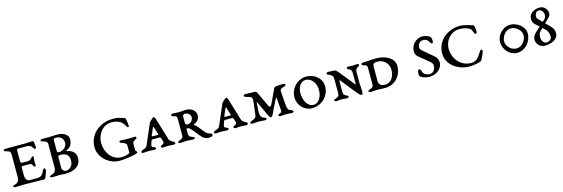

<svg xmlns="http://www.w3.org/2000/svg" viewBox="37 -1719 8411 2868"><g transform="rotate(-15 4242.0 -285.5)"><path d="M217 -356V-524C217 -537 221 -545 248 -545H367C415 -545 440 -529 448 -512C457 -492 472 -474 484 -474C496 -474 500 -488 500 -500C500 -511 495 -566 491 -582C489 -591 481 -596 465 -596C447 -596 388 -591 346 -591H59C38 -591 24 -585 24 -573C24 -564 31 -559 40 -556C97 -540 122 -539 122 -482V-129C122 -92 109 -60 75 -45C53 -35 20 -30 20 -15C20 -5 42 1 53 2C60 2 119 -3 166 -3C272 -3 453 2 490 2C507 2 509 -2 517 -17C525 -30 555 -104 555 -132C555 -147 551 -157 541 -157C532 -157 519 -149 514 -138C485 -77 472 -45 395 -45H286C238 -45 217 -88 217 -140V-252C217 -271 222 -276 241 -276H346C367 -276 374 -266 381 -255C387 -245 400 -217 413 -217C423 -217 426 -233 426 -243C426 -254 425 -285 425 -300C425 -315 429 -350 429 -358C429 -370 427 -378 418 -378C407 -378 398 -363 387 -353C369 -336 358 -325 326 -325H240C226 -325 217 -332 217 -356Z M786 -103V-264C786 -285 801 -291 816 -291C917 -291 956 -252 956 -168C956 -100 915 -39 840 -39C828 -39 786 -55 786 -103ZM786 -528C786 -549 792 -555 832 -555C889 -555 939 -517 939 -446C939 -385 877 -335 816 -335C798 -335 786 -343 786 -363ZM738 -591H628C607 -591 593 -585 593 -573C593 -564 600 -559 609 -556C666 -540 691 -539 691 -482V-129C691 -92 678 -60 644 -45C622 -35 589 -30 589 -15C589 -5 611 1 622 2C629 2 688 -3 735 -3C754 -3 809 2 830 2C963 2 1067 -57 1067 -180C1067 -261 1007 -309 932 -320C924 -321 923 -331 934 -335C991 -354 1025 -408 1025 -479C1025 -555 942 -596 864 -596C819 -596 762 -591 738 -591Z M1718 -608C1516 -608 1345 -468 1345 -268C1345 -109 1496 24 1655 24C1758 24 1947 -8 1947 -31C1947 -40 1920 -53 1920 -76V-181C1920 -193 1951 -216 1965 -222C1978 -227 1989 -239 1989 -245C1989 -257 1982 -265 1969 -265C1944 -265 1915 -261 1882 -261C1848 -261 1773 -265 1747 -265C1737 -265 1726 -260 1726 -249C1726 -234 1743 -231 1773 -220C1795 -212 1827 -191 1827 -179V-58C1827 -41 1751 -20 1698 -20C1554 -20 1457 -158 1457 -303C1457 -439 1551 -563 1684 -563C1762 -563 1837 -538 1874 -468C1888 -441 1899 -428 1907 -428C1916 -428 1923 -434 1923 -443C1923 -471 1915 -526 1911 -541C1908 -552 1905 -571 1894 -574C1827 -592 1811 -608 1718 -608Z M2216 -214 2264 -326C2269.1 -337.9 2276 -338 2280 -327L2313 -218C2318 -205 2321 -202 2307 -202H2230C2215 -202 2211 -203 2216 -214ZM2498 -48C2468 -61 2447 -87 2443 -100L2341 -436C2333 -463 2319 -475 2313 -475C2302 -475 2275.9 -446.5 2246.5 -420.5C2240.3 -415 2237.8 -404.9 2234 -396L2103 -92C2095 -73 2083 -61 2056 -52C2033 -45 2001 -30 2001 -15C2001 -5 2023 1 2034 2C2041 2 2070 -4 2117 -4C2165 -4 2192 2 2199 2C2210 1 2231 -5 2231 -15C2231 -30 2213 -39 2188 -47C2172 -52 2168 -66 2176 -90L2191 -136C2195.7 -150.3 2203 -158 2219 -158H2316C2332 -158 2342 -148 2345 -133L2361 -80C2364 -67 2348 -49 2340 -46C2315 -37 2304 -30 2304 -15C2304 -5 2326 1 2337 2C2344 2 2369 -4 2416 -4C2464 -4 2489 2 2496 2C2507 1 2528 -5 2528 -15C2528 -30 2520 -39 2498 -48Z M2743 -274V-370C2743 -391.3 2758 -403 2778 -403C2823 -403 2864 -371.8 2864 -327C2864 -280 2824 -238 2776 -238C2753 -238 2743 -253 2743 -274ZM2813 -455C2776 -455 2736 -448 2701 -448C2665 -448 2649 -453 2610 -453C2595 -453 2575 -447 2575 -435C2575 -426 2582 -417 2591 -414C2648 -398 2657 -401 2657 -344V-129C2657 -92 2660 -64 2626 -49C2604 -39 2571 -30 2571 -15C2571 -5 2593 1 2604 2C2611 2 2650 -4 2697 -4C2745 -4 2791 2 2798 2C2809 1 2830 -5 2830 -15C2830 -30 2797 -39 2775 -49C2741 -64 2743 -92 2743 -129V-158C2743 -187 2746 -183 2758 -183C2782 -183 2797.1 -165.6 2813 -149C2860.8 -99.3 2889.9 -48.1 2938 0C2964.9 26.9 3007 37 3028 37C3075 37 3098 25 3098 2C3098 -14 3074.8 -15.4 3038 -31C2987.4 -52.5 2943.5 -146.3 2870 -208C2862.3 -214.4 2864.3 -216.9 2872 -219C2924.2 -233 2958 -277 2958 -332C2958 -407 2888 -455 2813 -455Z M3338 -214 3386 -326C3391.1 -337.9 3398 -338 3402 -327L3435 -218C3440 -205 3443 -202 3429 -202H3352C3337 -202 3333 -203 3338 -214ZM3620 -48C3590 -61 3569 -87 3565 -100L3463 -436C3455 -463 3441 -475 3435 -475C3424 -475 3397.9 -446.5 3368.5 -420.5C3362.3 -415 3359.8 -404.9 3356 -396L3225 -92C3217 -73 3205 -61 3178 -52C3155 -45 3123 -30 3123 -15C3123 -5 3145 1 3156 2C3163 2 3192 -4 3239 -4C3287 -4 3314 2 3321 2C3332 1 3353 -5 3353 -15C3353 -30 3335 -39 3310 -47C3294 -52 3290 -66 3298 -90L3313 -136C3317.7 -150.3 3325 -158 3341 -158H3438C3454 -158 3464 -148 3467 -133L3483 -80C3486 -67 3470 -49 3462 -46C3437 -37 3426 -30 3426 -15C3426 -5 3448 1 3459 2C3466 2 3491 -4 3538 -4C3586 -4 3611 2 3618 2C3629 1 3650 -5 3650 -15C3650 -30 3642 -39 3620 -48Z M4165 -46C4145 -39.5 4121 -30 4121 -15C4121 -5 4143 1 4154 2C4161 2 4200 -4 4247 -4C4295 -4 4317 2 4324 2C4335 1 4356 -5 4356 -15C4356 -30 4337.5 -42 4313 -50C4283.5 -59.6 4271.2 -72.4 4264 -171L4251 -348C4247.7 -392.9 4271 -398 4328 -414C4337 -417 4343 -426 4343 -435C4343 -447 4323 -453 4308 -453C4274 -453 4230 -448 4214 -448C4194 -448 4174.9 -442 4166 -423L4067 -212C4049.2 -174 4030.7 -160.8 4014 -196L3904 -428C3898.4 -439.7 3891 -448 3867 -448C3831 -448 3771 -453 3732 -453C3717 -453 3697 -447 3697 -435C3697 -426 3703.5 -417.1 3713 -414C3738.7 -405.7 3759.4 -400.9 3781 -393C3803.6 -384.8 3822.7 -378.6 3815 -308L3791 -107C3786.6 -70.3 3751.2 -53.9 3736 -49C3713 -41.5 3686 -30 3686 -15C3686 -5 3708 1 3719 2C3726 2 3760 -4 3807 -4C3855 -4 3901 2 3908 2C3919 1 3940 -5 3940 -15C3940 -30 3908.3 -39.5 3885 -49C3863 -58 3848.1 -102.1 3850 -138L3857 -267C3858.5 -295 3862.9 -297.9 3868 -287L3962 -83C3976.6 -51.2 3989.4 -19 4013 -19C4035 -19 4061.6 -96.7 4077 -127L4152 -275C4156.9 -286 4163.1 -285.9 4165 -268L4178 -108C4178 -97 4186.9 -53.1 4165 -46Z M4525 -254C4525 -335 4569 -424 4650 -424C4745 -424 4806 -326 4806 -231C4806 -140 4764 -34 4673 -34C4571 -34 4525 -152 4525 -254ZM4673 -470C4533 -470 4423 -353 4423 -213C4423 -91 4518 10 4640 10C4788 10 4909 -108 4909 -256C4909 -381 4798 -470 4673 -470Z M5359 -344V-174C5359.3 -152 5350 -171 5342 -180L5166 -398C5141.5 -428.3 5123 -448 5104 -448C5070 -448 5052 -453 5013 -453C4998 -453 4978 -447 4978 -435C4978 -426 4984.5 -417.1 4994 -414C5024.4 -404.1 5042.5 -390.5 5055 -379C5068.2 -366.8 5070 -335 5070 -315V-129C5070 -92 5073 -64 5039 -49C5017 -39 4984 -30 4984 -15C4984 -5 5006 1 5017 2C5024 2 5053 -4 5100 -4C5148 -4 5171 2 5178 2C5189 1 5210 -5 5210 -15C5210 -30 5189 -39 5167 -49C5133 -64 5135 -92 5135 -129V-245C5135 -272 5137.8 -295 5143 -289L5318 -70C5371.1 -3.6 5391 10 5410 10C5423 10 5424 -32.4 5424 -62C5424 -84 5417 -134 5417 -167V-346C5417 -381 5440 -406.7 5466 -414C5473.7 -416.2 5481 -426 5481 -435C5481 -447 5467 -453 5452 -453C5433 -453 5414 -448 5389 -448C5363 -448 5334 -453 5318 -453C5303 -453 5291 -447 5291 -435C5291 -426 5298.5 -416.8 5307 -414C5335.5 -404.5 5359 -386 5359 -344Z M5685 -348C5685 -396 5699 -410 5760 -410C5852 -410 5930 -338 5930 -242C5930 -146 5883 -48 5782 -48C5717 -48 5685 -81.5 5685 -122.5ZM5639 -4C5663 -4 5740 0 5770 0C5917 0 6030 -116 6030 -271C6030 -401 5883 -463 5753 -463C5675 -463 5613 -453 5552 -453C5537 -453 5517 -447 5517 -435C5517 -426 5524 -417 5533 -414C5590 -398 5599 -401 5599 -344V-129C5599 -92 5602 -64 5568 -49C5546 -39 5513 -30 5513 -15C5513 -5 5535 1 5546 2C5553 2 5592 -4 5639 -4Z M6501 -601C6403 -601 6323 -516 6323 -417C6323 -379 6338 -350 6367 -327L6517 -204C6539 -186 6557 -166 6557 -138C6557 -80 6524 -28 6470 -28C6412 -28 6373 -57 6362 -93C6353 -123 6346 -138 6330 -138C6310 -138 6303 -103 6303 -71C6303 -39 6312 -28 6349 -11C6373 0 6423 11 6454 11C6557 11 6655 -59 6655 -160C6655 -198 6637 -237 6607 -262L6466 -381C6437 -406 6415 -420 6415 -453C6415 -502 6447 -544 6497 -544C6524 -544 6556 -540 6576 -508C6597 -475 6604 -462 6616 -462C6631 -462 6636 -476 6636 -489C6636 -524 6635 -555 6602 -574C6579 -587 6533 -601 6501 -601Z M7086 -608C6889 -608 6724 -472 6724 -275C6724 -97 6898 16 7067 16C7123 16 7193 5 7233 -9C7258 -18 7263 -25 7279 -58C7288 -77 7319 -145 7319 -153C7319 -171 7311 -181 7303 -181C7295 -181 7289 -179 7285 -173C7232 -98 7209 -28 7108 -28C6949 -28 6836 -164 6836 -317C6836 -455 6937 -563 7066 -563C7137 -563 7233 -537 7247 -493C7260 -451 7272 -430 7287 -430C7298 -430 7305 -441 7305 -458C7305 -513 7298 -566 7275 -568C7252 -570 7162 -608 7086 -608Z M7665 -212C7665 -289 7731 -375 7808 -375C7886 -375 7970 -306 7970 -228C7970 -145 7901 -62 7818 -62C7739 -62 7665 -133 7665 -212ZM7813 -430C7704 -430 7603 -326 7603 -217C7603 -101 7698 4 7813 4C7937 4 8037 -111 8037 -235C8037 -344 7922 -430 7813 -430Z M8236 -289 8205 -261C8155 -216 8110 -185 8110 -118C8110 -49 8167 8 8236 8C8334 8 8446 -33 8446 -131C8446 -179 8431 -210 8397 -244L8327 -315L8383 -370C8405 -392 8425 -412 8425 -443C8425 -509 8373 -564 8307 -564C8223 -564 8138 -515 8138 -431C8138 -393 8149 -368 8177 -342ZM8355 -445C8355 -414 8348 -390 8325 -369L8298 -345L8272 -371C8247 -396 8220 -414 8220 -446C8220 -483 8244 -526 8281 -526C8322 -526 8355 -483 8355 -445ZM8200 -129C8200 -164 8208 -199 8234 -225L8268 -259L8304 -226C8343 -191 8356 -151 8356 -99C8356 -62 8312 -32 8275 -32C8230 -32 8200 -84 8200 -129Z"/></g></svg>

Font: EB Garamond SC 08
Style: Regular
Weight: 400
Version: Version 0.016